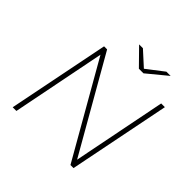

<svg xmlns="http://www.w3.org/2000/svg" viewBox="-217 -1059 1248 1248"><g transform="rotate(45 407.5 -435.0)"><path d="M76 0 216 -700H244L613 -55L741 -700H775L635 0H607L238 -645L110 0ZM479 -757 368 -870H403L502 -780L619 -870H658L521 -757Z"/></g></svg>

Font: Montserrat Thin ExtraLight
Style: Italic
Weight: 250
Italic angle: -11.3°
Version: Version 9.000